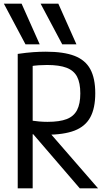

<svg xmlns="http://www.w3.org/2000/svg" viewBox="-20 -1020 590 1040"><path d="M118 -780 1 -1000H97L195 -780ZM317 -780 200 -1000H296L394 -780ZM76 -728Q124 -735 160 -737.5Q196 -740 228 -740Q325 -740 383.5 -717.5Q442 -695 469 -645.5Q496 -596 496 -515Q496 -434 469 -384.5Q442 -335 383.5 -312.5Q325 -290 228 -290Q201 -290 171.5 -292Q142 -294 112 -298L141 -368Q169 -364 192 -362Q215 -360 237 -360Q303 -360 341.5 -375Q380 -390 397.5 -424Q415 -458 415 -514Q415 -571 397.5 -604.5Q380 -638 340.5 -653Q301 -668 235 -668Q213 -668 189.5 -666.5Q166 -665 138 -660L157 -688V0H76ZM412 0 129 -329 226 -328 511 0Z"/></svg>

Font: M PLUS Code Latin SemiExpanded
Style: Regular
Weight: 400
Width: 6
Designer: Coji Morishita
Foundry: UNDERFOREST DESIGN
Version: Version 1.002; ttfautohint (v1.8.3)